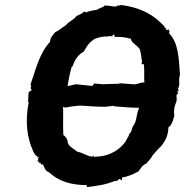

<svg xmlns="http://www.w3.org/2000/svg" viewBox="-20 -746 753 782"><path d="M698 -331C702 -339 697 -357 700 -361L706 -365L701 -375C706 -367 710 -384 704 -384C717 -404 704 -412 713 -441C708 -508 708 -573 666 -613C669 -612 670 -608 668 -611C672 -617 672 -615 666 -628C671 -626 662 -622 655 -624C661 -626 666 -632 655 -625C660 -639 659 -630 652 -631C652 -637 645 -644 644 -644C612 -678 562 -715 470 -726C465 -712 475 -726 462 -724C462 -724 454 -722 455 -720C439 -717 430 -725 404 -723C403 -715 392 -718 377 -707C365 -703 351 -705 327 -694C332 -699 332 -694 323 -699C308 -684 291 -685 287 -675C266 -656 260 -658 248 -643C226 -629 222 -623 205 -615C194 -602 184 -591 184 -576C139 -527 125 -460 104 -401C112 -393 101 -385 104 -388C107 -382 107 -384 109 -378C100 -374 95 -370 96 -364L95 -343C96 -331 90 -331 97 -331C81 -248 91 -184 114 -133C119 -119 125 -111 141 -103C129 -104 129 -104 137 -99C129 -87 135 -85 142 -91C133 -82 138 -88 144 -80C144 -88 150 -81 145 -83C148 -72 150 -75 153 -78C163 -66 161 -50 180 -44C219 -8 267 8 336 8C333 2 330 4 335 16C383 10 411 6 450 -10C450 -4 458 -14 453 -8C453 -9 470 -15 463 -18C467 -16 476 -16 471 -12C481 -10 475 -21 478 -23C497 -27 513 -31 544 -48C549 -54 561 -76 575 -79C585 -91 595 -100 602 -114C613 -125 622 -139 637 -151C654 -173 665 -195 666 -227C683 -239 685 -261 690 -274C687 -292 689 -311 698 -331ZM237 -310C241 -312 246 -308 242 -307L269 -312L304 -316L370 -312L408 -311L443 -315L445 -313L510 -308L543 -307C547 -313 541 -307 546 -304C535 -283 538 -256 525 -237C513 -220 520 -212 507 -201C502 -192 504 -190 508 -198C494 -179 494 -171 488 -165C459 -127 412 -107 366 -108C377 -106 371 -113 360 -103C363 -106 363 -112 363 -112C351 -105 354 -109 344 -110C333 -113 312 -125 293 -129C282 -140 259 -149 256 -166C255 -181 245 -192 238 -196C236 -238 238 -266 237 -310ZM568 -409C558 -413 547 -405 527 -402H534L468 -407L464 -405L397 -403L364 -406L356 -396L289 -403L255 -395C259 -421 265 -450 272 -474C282 -482 271 -472 276 -476C285 -505 299 -523 321 -536C333 -554 338 -569 363 -586C383 -596 408 -599 420 -597C423 -601 426 -599 433 -598C433 -598 442 -600 441 -606C449 -601 446 -605 446 -596C476 -596 486 -595 513 -588C515 -571 538 -563 549 -546C557 -523 555 -506 559 -494C556 -492 554 -480 566 -485C569 -461 566 -431 568 -409Z"/></svg>

Font: Asimov Print
Style: DIt
Weight: 250
Width: 0
Designer: Google
Version: Version 2.000980: 2014